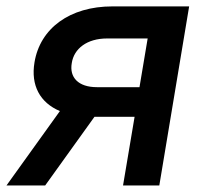

<svg xmlns="http://www.w3.org/2000/svg" viewBox="-28 -565 618 585"><path d="M346.9 0H457.4L548.3 -545.5H314.3C184.7 -545.5 94.1 -478.7 77.1 -375C65.3 -305 93.8 -252.1 154.5 -226.6L-8.2 0H109.7L259.9 -209.2H382.1ZM190.7 -372.9C197.4 -416.9 237.2 -447.8 298.3 -447.8H421.9L397 -299.4H267.4C210.6 -299.4 182.9 -329.2 190.7 -372.9Z"/></svg>

Font: Magic Ui Pro Semi Bold
Style: Italic
Weight: 600
Italic angle: -9.39999°
Designer: Stefan Endress, Andreas Faust
Version: Version 1.000;FEAKit 1.0